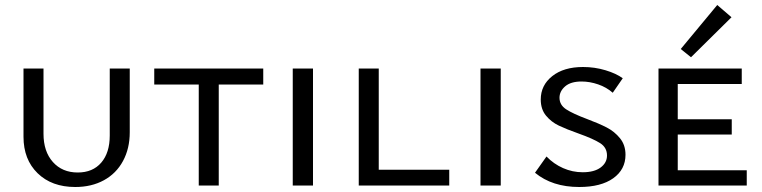

<svg xmlns="http://www.w3.org/2000/svg" viewBox="-20 -742 3049 768"><path d="M74 -195V-468H154V-207Q154 -136 191.5 -94Q229 -52 291 -52Q351 -52 385 -91.5Q419 -131 419 -200V-468H499V-213Q499 -148 472 -98Q445 -48 395.5 -21Q346 6 281 6Q187 6 130.5 -49Q74 -104 74 -195Z M1033 -404H855V0H775V-404H597V-468H1033Z M1151 -468H1232V0H1151Z M1777 -63V0H1415V-468H1495V-63Z M1902 -468H1983V0H1902Z M2294 -208Q2246 -225 2215.5 -239.5Q2185 -254 2164 -279.5Q2143 -305 2143 -344Q2143 -401 2189 -437.5Q2235 -474 2312 -474Q2359 -474 2402 -461Q2445 -448 2471 -429L2431 -371Q2406 -393 2372.5 -404.5Q2339 -416 2306 -416Q2263 -416 2240.5 -396.5Q2218 -377 2218 -351Q2218 -322 2245 -304.5Q2272 -287 2328 -266Q2376 -248 2407 -232Q2438 -216 2460 -189Q2482 -162 2482 -123Q2482 -64 2433 -29Q2384 6 2297 6Q2189 6 2120 -51L2166 -116Q2195 -86 2232.5 -69.5Q2270 -53 2311 -53Q2357 -53 2382.5 -72Q2408 -91 2408 -120Q2408 -152 2380.5 -169.5Q2353 -187 2294 -208Z M2744 -513 2703 -546 2849 -722 2906 -673ZM2967 -61V0H2614V-468H2947V-406H2691V-265H2907V-204H2691V-61Z"/></svg>

Font: Ysabeau SC Medium
Style: Regular
Weight: 500
Designer: Christian Thalmann (Catharsis Fonts)
Version: Version 0.003